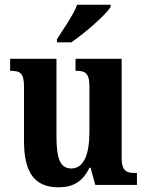

<svg xmlns="http://www.w3.org/2000/svg" viewBox="-20 -786 624 816"><path d="M222 -619V-606H283C340 -645 428 -721 450 -756V-766H308C291 -721 249 -662 222 -619ZM229 10C290 10 332 -14 360 -73H365L385 0H562V-51H554C521 -51 497 -56 497 -115V-536H301V-485H304C338 -485 360 -479 360 -420V-225C360 -131 337 -70 283 -70C233 -70 220 -117 220 -210V-536H23V-485H26C68 -485 82 -473 82 -416V-187C82 -52 127 10 229 10Z"/></svg>

Font: Noto Serif Georgian Condensed Bold
Style: Regular
Weight: 700
Width: 3
Designer: Monotype Design Team, Akaki Razmadze
Foundry: Google LLC
Version: Version 2.003